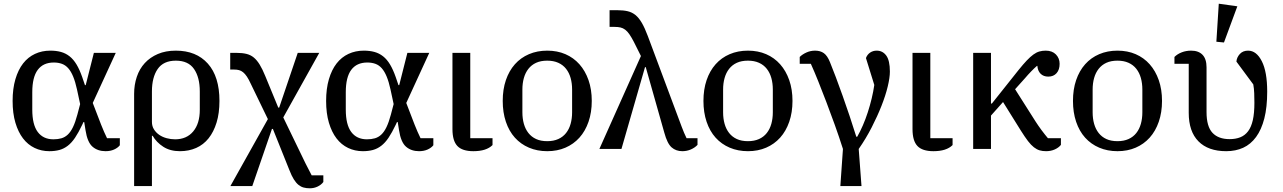

<svg xmlns="http://www.w3.org/2000/svg" viewBox="-20 -803 6914 1035"><path d="M626 -20Q615 -6 595 3Q575 12 549 12Q507 12 479 -12Q451 -36 441 -101L434 -145H430L423 -130Q403 -88 384.5 -60.5Q366 -33 345 -17Q324 -1 300 5.5Q276 12 246 12Q203 12 166.5 -5.5Q130 -23 104 -57Q78 -91 63 -141.5Q48 -192 48 -259Q48 -325 63 -376Q78 -427 104.5 -461Q131 -495 168.5 -512.5Q206 -530 251 -530Q283 -530 308.5 -523Q334 -516 355 -499.5Q376 -483 392.5 -455.5Q409 -428 423 -388L438 -344H442L486 -518H604L480 -248L525 -131Q533 -111 541 -92.5Q549 -74 557 -58H626ZM395 -321Q386 -362 374.5 -390Q363 -418 348 -435Q333 -452 313.5 -459Q294 -466 270 -466Q213 -466 183.5 -426.5Q154 -387 154 -306V-212Q154 -131 183.5 -91.5Q213 -52 268 -52Q292 -52 311 -57.5Q330 -63 345.5 -77.5Q361 -92 373.5 -118Q386 -144 397 -185L412 -242Z M703 -297Q703 -346 717.5 -389Q732 -432 760.5 -463Q789 -494 831 -512Q873 -530 928 -530Q1038 -530 1100.5 -460Q1163 -390 1163 -259Q1163 -193 1147.5 -142.5Q1132 -92 1104.5 -57.5Q1077 -23 1037.5 -5.5Q998 12 950 12Q897 12 860 -12Q823 -36 803 -71H799V200H703ZM924 -52Q986 -52 1021.5 -94.5Q1057 -137 1057 -211V-310Q1057 -386 1026 -431Q995 -476 928 -476Q861 -476 830 -431Q799 -386 799 -310V-146Q799 -123 810 -105.5Q821 -88 838.5 -76Q856 -64 878.5 -58Q901 -52 924 -52Z M1424 -161 1332 -351Q1321 -375 1311 -390Q1301 -405 1290.5 -413.5Q1280 -422 1268.5 -425Q1257 -428 1243 -428H1221V-518H1256Q1286 -518 1308.5 -512.5Q1331 -507 1348 -493Q1365 -479 1380 -454.5Q1395 -430 1410 -393L1480 -223H1485L1585 -518H1701L1507 -170L1627 78Q1635 94 1644 111Q1653 128 1660 142H1723V178Q1712 193 1692.5 202.5Q1673 212 1650 212Q1632 212 1617 208Q1602 204 1589 193.5Q1576 183 1564 164Q1552 145 1540 114L1451 -108H1446L1340 200H1222Z M2316 -20Q2305 -6 2285 3Q2265 12 2239 12Q2197 12 2169 -12Q2141 -36 2131 -101L2124 -145H2120L2113 -130Q2093 -88 2074.5 -60.5Q2056 -33 2035 -17Q2014 -1 1990 5.5Q1966 12 1936 12Q1893 12 1856.5 -5.5Q1820 -23 1794 -57Q1768 -91 1753 -141.5Q1738 -192 1738 -259Q1738 -325 1753 -376Q1768 -427 1794.5 -461Q1821 -495 1858.5 -512.5Q1896 -530 1941 -530Q1973 -530 1998.5 -523Q2024 -516 2045 -499.5Q2066 -483 2082.5 -455.5Q2099 -428 2113 -388L2128 -344H2132L2176 -518H2294L2170 -248L2215 -131Q2223 -111 2231 -92.5Q2239 -74 2247 -58H2316ZM2085 -321Q2076 -362 2064.5 -390Q2053 -418 2038 -435Q2023 -452 2003.5 -459Q1984 -466 1960 -466Q1903 -466 1873.5 -426.5Q1844 -387 1844 -306V-212Q1844 -131 1873.5 -91.5Q1903 -52 1958 -52Q1982 -52 2001 -57.5Q2020 -63 2035.5 -77.5Q2051 -92 2063.5 -118Q2076 -144 2087 -185L2102 -242Z M2515 -518V-58H2635V-21Q2602 12 2532 12Q2472 12 2445.5 -16Q2419 -44 2419 -107V-518Z M2930 -42Q2964 -42 2989.5 -53.5Q3015 -65 3031.5 -86Q3048 -107 3056 -135.5Q3064 -164 3064 -198V-320Q3064 -354 3056 -382.5Q3048 -411 3031.5 -432Q3015 -453 2989.5 -464.5Q2964 -476 2930 -476Q2895 -476 2870 -464.5Q2845 -453 2828.5 -432Q2812 -411 2804 -382.5Q2796 -354 2796 -320V-198Q2796 -164 2804 -135.5Q2812 -107 2828.5 -86Q2845 -65 2870 -53.5Q2895 -42 2930 -42ZM2930 12Q2876 12 2831.5 -7Q2787 -26 2755.5 -61Q2724 -96 2707 -146.5Q2690 -197 2690 -259Q2690 -321 2707 -371Q2724 -421 2755.5 -456.5Q2787 -492 2831.5 -511Q2876 -530 2930 -530Q2984 -530 3028 -511Q3072 -492 3103.5 -456.5Q3135 -421 3152.5 -371Q3170 -321 3170 -259Q3170 -197 3152.5 -146.5Q3135 -96 3103.5 -61Q3072 -26 3028 -7Q2984 12 2930 12Z M3435 -501 3397 -577Q3384 -602 3373 -618Q3362 -634 3350 -643Q3338 -652 3324.5 -655Q3311 -658 3293 -658H3266V-748H3308Q3340 -748 3363.5 -742.5Q3387 -737 3405.5 -722Q3424 -707 3440 -679.5Q3456 -652 3472 -609L3655 -119Q3660 -105 3667.5 -87.5Q3675 -70 3681 -58H3740V-22Q3726 -7 3704.5 2.5Q3683 12 3658 12Q3624 12 3600.5 -8.5Q3577 -29 3561 -88L3461 -441H3457L3330 0H3211Z M4012 -42Q4046 -42 4071.5 -53.5Q4097 -65 4113.5 -86Q4130 -107 4138 -135.5Q4146 -164 4146 -198V-320Q4146 -354 4138 -382.5Q4130 -411 4113.5 -432Q4097 -453 4071.5 -464.5Q4046 -476 4012 -476Q3977 -476 3952 -464.5Q3927 -453 3910.5 -432Q3894 -411 3886 -382.5Q3878 -354 3878 -320V-198Q3878 -164 3886 -135.5Q3894 -107 3910.5 -86Q3927 -65 3952 -53.5Q3977 -42 4012 -42ZM4012 12Q3958 12 3913.5 -7Q3869 -26 3837.5 -61Q3806 -96 3789 -146.5Q3772 -197 3772 -259Q3772 -321 3789 -371Q3806 -421 3837.5 -456.5Q3869 -492 3913.5 -511Q3958 -530 4012 -530Q4066 -530 4110 -511Q4154 -492 4185.5 -456.5Q4217 -421 4234.5 -371Q4252 -321 4252 -259Q4252 -197 4234.5 -146.5Q4217 -96 4185.5 -61Q4154 -26 4110 -7Q4066 12 4012 12Z M4524 0Q4503 -66 4480 -130Q4457 -194 4434.5 -253Q4412 -312 4391 -364.5Q4370 -417 4351 -459H4291V-496Q4305 -510 4327 -520Q4349 -530 4374 -530Q4402 -530 4421 -516.5Q4440 -503 4454 -468Q4468 -434 4485.5 -387.5Q4503 -341 4522 -287.5Q4541 -234 4560 -177.5Q4579 -121 4596 -66H4601Q4617 -94 4631.5 -127.5Q4646 -161 4658 -198Q4670 -235 4679 -272.5Q4688 -310 4693 -345L4648 -490Q4655 -509 4670.5 -519.5Q4686 -530 4706 -530Q4738 -530 4757.5 -503.5Q4777 -477 4777 -417Q4777 -385 4765.5 -337Q4754 -289 4732 -233Q4710 -177 4679 -116.5Q4648 -56 4609 0L4624 200H4510Z M4995 -518V-58H5115V-21Q5082 12 5012 12Q4952 12 4925.5 -16Q4899 -44 4899 -107V-518Z M5226 -518H5322V-245H5327L5471 -426Q5496 -457 5515 -477Q5534 -497 5550.5 -509Q5567 -521 5583 -525.5Q5599 -530 5617 -530Q5652 -530 5672 -509.5Q5692 -489 5692 -459Q5692 -427 5675.5 -408.5Q5659 -390 5631 -390Q5605 -390 5589.5 -405.5Q5574 -421 5572 -448H5570Q5556 -436 5539 -418.5Q5522 -401 5505 -381L5452 -322L5563 -147Q5569 -138 5577 -126Q5585 -114 5594.5 -101.5Q5604 -89 5613 -77.5Q5622 -66 5629 -58H5699V-22Q5687 -7 5666 2.5Q5645 12 5619 12Q5600 12 5584.5 7.5Q5569 3 5553.5 -9Q5538 -21 5521.5 -42.5Q5505 -64 5483 -99L5387 -253L5322 -180V0H5226Z M6004 -42Q6038 -42 6063.5 -53.5Q6089 -65 6105.5 -86Q6122 -107 6130 -135.5Q6138 -164 6138 -198V-320Q6138 -354 6130 -382.5Q6122 -411 6105.5 -432Q6089 -453 6063.5 -464.5Q6038 -476 6004 -476Q5969 -476 5944 -464.5Q5919 -453 5902.5 -432Q5886 -411 5878 -382.5Q5870 -354 5870 -320V-198Q5870 -164 5878 -135.5Q5886 -107 5902.5 -86Q5919 -65 5944 -53.5Q5969 -42 6004 -42ZM6004 12Q5950 12 5905.5 -7Q5861 -26 5829.5 -61Q5798 -96 5781 -146.5Q5764 -197 5764 -259Q5764 -321 5781 -371Q5798 -421 5829.5 -456.5Q5861 -492 5905.5 -511Q5950 -530 6004 -530Q6058 -530 6102 -511Q6146 -492 6177.5 -456.5Q6209 -421 6226.5 -371Q6244 -321 6244 -259Q6244 -197 6226.5 -146.5Q6209 -96 6177.5 -61Q6146 -26 6102 -7Q6058 12 6004 12Z M6311 -496Q6327 -512 6350.5 -521Q6374 -530 6401 -530Q6441 -530 6462.5 -507.5Q6484 -485 6484 -440V-199Q6484 -121 6516 -87Q6548 -53 6608 -53Q6641 -53 6666 -63Q6691 -73 6708 -95.5Q6725 -118 6733.5 -155.5Q6742 -193 6742 -249Q6742 -275 6741 -300.5Q6740 -326 6736 -348L6645 -471Q6647 -494 6663.5 -512Q6680 -530 6708 -530Q6753 -530 6782 -473Q6811 -416 6811 -309Q6811 -225 6795.5 -164.5Q6780 -104 6751 -64.5Q6722 -25 6681.5 -6.5Q6641 12 6590 12Q6493 12 6440.5 -41Q6388 -94 6388 -195V-459H6311ZM6537 -578 6550 -783 6650 -769 6578 -574Z"/></svg>

Font: IBM Plex Serif Text
Style: Regular
Weight: 450
Designer: Mike Abbink, Paul van der Laan, Pieter van Rosmalen
Foundry: Bold Monday
Version: Version 3.001